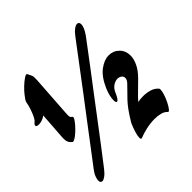

<svg xmlns="http://www.w3.org/2000/svg" viewBox="-189 -887 1071 1071"><g transform="rotate(-45 346.5 -351.0)"><path d="M545 -630Q532 -613 501.5 -572Q471 -531 429.5 -476.5Q388 -422 342 -361.5Q296 -301 252 -242.5Q208 -184 171.5 -136.5Q135 -89 113.5 -61Q92 -33 92 -33Q75 -11 60.5 -0.5Q46 10 37 10Q22 10 22 -9Q22 -20 28.5 -37Q35 -54 50 -73Q53 -77 75.5 -106.5Q98 -136 133.5 -183Q169 -230 212 -286.5Q255 -343 299.5 -401.5Q344 -460 384 -513.5Q424 -567 454.5 -607Q485 -647 499 -666Q516 -689 531 -700Q546 -711 556 -711Q572 -711 572 -692Q572 -681 565.5 -665.5Q559 -650 545 -630ZM387 -118Q424 -179 455.5 -212Q487 -245 518 -276Q534 -292 534 -307Q534 -320 523.5 -327.5Q513 -335 499 -335Q483 -335 465 -323.5Q447 -312 436 -286Q419 -246 407 -246Q399 -246 399 -266Q399 -279 403 -297.5Q407 -316 416 -338Q445 -405 483.5 -433.5Q522 -462 557 -462Q593 -462 618 -437.5Q643 -413 643 -374Q643 -348 628.5 -317Q614 -286 582 -254Q546 -218 526.5 -199.5Q507 -181 490 -161Q512 -165 532 -165Q559 -165 584 -157.5Q609 -150 625 -131Q627 -129 627 -122Q627 -109 620 -87.5Q613 -66 602.5 -45Q592 -24 582 -11.5Q572 1 567 -5Q555 -19 533.5 -24.5Q512 -30 487 -30Q453 -30 418.5 -22Q384 -14 364 -5Q362 -4 359 -4Q353 -4 353 -16Q353 -31 360.5 -55Q368 -79 377 -100Q381 -109 387 -118ZM162 -709Q170 -694 174.5 -683Q179 -672 177 -645L161 -407L160 -385Q160 -375 162.5 -371Q165 -367 172 -362Q177 -358 170 -346Q163 -334 149.5 -318.5Q136 -303 120.5 -289Q105 -275 92 -267Q79 -259 74 -262Q61 -271 55 -284Q49 -297 51 -325L62 -483Q50 -473 35.5 -468.5Q21 -464 10 -464Q-10 -464 -10 -474Q-10 -482 2 -491Q11 -498 20 -517Q29 -536 36.5 -558.5Q44 -581 47 -600Q48 -607 54.5 -617Q61 -627 70 -638Q83 -655 103 -674Q123 -693 140.5 -704.5Q158 -716 162 -709Z"/></g></svg>

Font: Ga Maamli
Style: Regular
Weight: 400
Designer: Afotey Clement Nii Odai, Ama Asantewa Diaka, David Abbey-Thompson
Foundry: Sorkin Type Co.
Version: Version 1.000; ttfautohint (v1.8.4.7-5d5b)